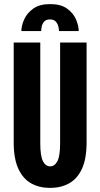

<svg xmlns="http://www.w3.org/2000/svg" viewBox="-20 -908 490 939"><path d="M225 11Q172.5 11 132.5 -11.2Q92.5 -33.5 69.8 -82.5Q47 -131.5 47 -212.5V-700H177V-207.5Q177 -145 190 -119.8Q203 -94.5 225 -94.5Q247.5 -94.5 260.8 -119.8Q274 -145 274 -207.5V-700H403.5V-212.5Q403.5 -131.5 380.8 -82.5Q358 -33.5 317.8 -11.2Q277.5 11 225 11ZM225.5 -888Q277.5 -888 308.2 -865.8Q339 -843.5 352 -812.5Q365 -781.5 365 -756H268.5Q268.5 -764.5 265.5 -778Q262.5 -791.5 253 -802.2Q243.5 -813 224.5 -813Q205 -813 195.8 -802.2Q186.5 -791.5 184 -778Q181.5 -764.5 181.5 -756H84.5Q84.5 -781.5 98 -812.5Q111.5 -843.5 142.5 -865.8Q173.5 -888 225.5 -888Z"/></svg>

Font: Trispace Condensed SemiBold
Style: Regular
Weight: 600
Width: 3
Designer: Tyler Finck
Foundry: Etcetera Type Company
Version: Version 1.210; ttfautohint (v1.8.3)